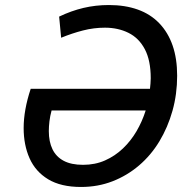

<svg xmlns="http://www.w3.org/2000/svg" viewBox="-20 -728 759 763"><path d="M302 15Q222 15 171.5 -15.5Q121 -46 97.5 -99Q74 -152 74 -219Q74 -255 81 -294Q88 -333 102 -375H576Q577 -385 578 -396Q579 -407 579 -417Q579 -488 555.5 -532.5Q532 -577 490.5 -597.5Q449 -618 397 -618Q353 -618 310 -607Q267 -596 223 -578L215 -662Q263 -685 311.5 -696.5Q360 -708 413 -708Q477 -708 527.5 -690Q578 -672 613 -635.5Q648 -599 666 -547Q684 -495 684 -427Q684 -354 665.5 -288Q647 -222 613.5 -166.5Q580 -111 532.5 -70.5Q485 -30 427 -7.5Q369 15 302 15ZM310 -73Q358 -73 397.5 -90.5Q437 -108 468.5 -138Q500 -168 522.5 -206.5Q545 -245 559 -289H185Q179 -267 176.5 -246Q174 -225 174 -207Q174 -165 188.5 -135Q203 -105 233 -89Q263 -73 310 -73Z"/></svg>

Font: Ubuntu Sans Medium
Style: Italic
Weight: 500
Italic angle: -13.5°
Designer: Dalton Maag Ltd
Foundry: Dalton Maag Ltd
Version: Version 1.006